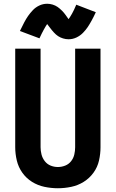

<svg xmlns="http://www.w3.org/2000/svg" viewBox="-20 -994 616 1022"><path d="M288 8Q324 8 359.5 0.5Q395 -7 425.5 -26Q456 -45 477.5 -74.5Q499 -104 507 -139.5Q515 -175 515 -210V-735H380V-210Q380 -191 375.5 -171.5Q371 -152 358.5 -136Q346 -120 327 -112.5Q308 -105 288 -105Q268 -105 249.5 -112.5Q231 -120 218.5 -136Q206 -152 201 -171.5Q196 -191 196 -210V-735H61V-210Q61 -175 69.5 -139.5Q78 -104 99 -74.5Q120 -45 150.5 -26Q181 -7 216.5 0.5Q252 8 288 8ZM345 -785Q367 -785 387 -794.5Q407 -804 422 -819.5Q437 -835 447 -850Q457 -865 468 -885Q479 -905 490 -929L386 -969Q374 -940 363.5 -921.5Q353 -903 345 -892Q337 -903 329 -914.5Q321 -926 309.5 -937.5Q298 -949 286.5 -957Q275 -965 260.5 -969.5Q246 -974 231 -974Q209 -974 189 -964.5Q169 -955 154.5 -939.5Q140 -924 129.5 -909Q119 -894 108.5 -874Q98 -854 86 -829L190 -790Q203 -818 213.5 -837Q224 -856 231 -866Q239 -856 247.5 -844.5Q256 -833 267 -821Q278 -809 289.5 -801.5Q301 -794 315.5 -789.5Q330 -785 345 -785Z"/></svg>

Font: Iosevka Sparkle Extrabold
Style: Regular
Weight: 800
Designer: Belleve Invis
Foundry: Belleve Invis
Version: Version 4.5.0; ttfautohint (v1.8.3)